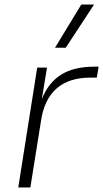

<svg xmlns="http://www.w3.org/2000/svg" viewBox="-20 -821 452 841"><path d="M60 0 143 -525H186L163 -386Q191 -458 247 -493.5Q303 -529 394 -529H412L404 -481H376Q282 -481 228 -433.5Q174 -386 160 -294L113 0ZM221 -612 336 -801H392L268 -612Z"/></svg>

Font: Sora ExtraLight
Style: Italic
Weight: 200
Designer: Jonathan Barnbrook, Juli√°n Moncada
Version: Version 1.000